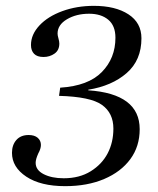

<svg xmlns="http://www.w3.org/2000/svg" viewBox="-20 -627 539 657"><path d="M21 -104Q21 -131 36 -148Q51 -165 78 -165Q98 -165 109 -155.5Q120 -146 120 -131Q120 -118 111 -102Q102 -82 102 -70Q102 -45 129.5 -31Q157 -17 198 -17Q252 -17 290.5 -41Q329 -65 348.5 -102.5Q368 -140 368 -187Q368 -240 329 -268Q290 -296 182 -299L186 -327Q282 -333 328.5 -380.5Q375 -428 375 -498Q375 -539 350.5 -559.5Q326 -580 285 -580Q241 -580 209 -561Q177 -542 177 -512Q177 -506 180 -495.5Q183 -485 183 -478Q183 -455 166.5 -443.5Q150 -432 129 -432Q107 -432 96.5 -443Q86 -454 86 -473Q86 -509 115 -540Q144 -571 193.5 -589Q243 -607 301 -607Q375 -607 419.5 -578Q464 -549 464 -496Q464 -421 413.5 -377Q363 -333 282 -320V-318Q458 -306 458 -185Q458 -126 426 -82.5Q394 -39 336.5 -14.5Q279 10 203 10Q119 10 70 -22.5Q21 -55 21 -104Z"/></svg>

Font: Unna
Style: Italic
Weight: 400
Italic angle: -8.05°
Designer: Jorge de Buen Unna
Foundry: Omnibus-Type
Version: Version 2.008